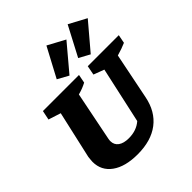

<svg xmlns="http://www.w3.org/2000/svg" viewBox="-253 -1131 1317 1317"><g transform="rotate(-45 405.5 -472.5)"><path d="M325 13Q205 13 137 -36Q69 -85 69 -170Q69 -180 70.5 -191Q72 -202 73 -215L151 -560L61 -589L75 -657H425L413 -595Q394 -585 375 -577.5Q356 -570 330 -563L258 -204Q257 -198 256.5 -193.5Q256 -189 256 -184Q256 -148 283.5 -128Q311 -108 360 -108Q435 -108 484 -151L574 -560L497 -589L510 -657H811L799 -595Q761 -578 708 -563L640 -226Q617 -110 536.5 -48.5Q456 13 325 13ZM410 -958 536 -890 376 -700 296 -744ZM616 -958 743 -890 582 -700 503 -743Z"/></g></svg>

Font: Piazzolla ExtraBold
Style: Italic
Weight: 800
Italic angle: -11.3°
Designer: Juan Pablo del Peral
Foundry: Huerta Tipografica
Version: Version 1.330